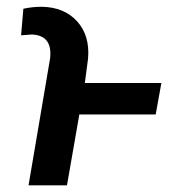

<svg xmlns="http://www.w3.org/2000/svg" viewBox="-20 -558 520 578"><path d="M65.9 0 130.9 -382.8Q138.2 -452.1 75.2 -454.1L43.5 -451.7L50.3 -531.7Q77.1 -537.6 105.5 -537.6Q173.3 -536.6 212.2 -493.7Q251 -450.7 245.1 -381.8L235.4 -308.1H465.8L448.7 -213.4H218.8L181.6 0Z"/></svg>

Font: Roboto Medium
Style: Italic
Weight: 500
Italic angle: -12°
Designer: Google
Version: Version 2.134; 2016